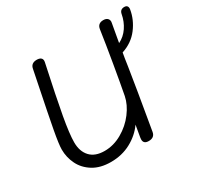

<svg xmlns="http://www.w3.org/2000/svg" viewBox="-153 -890 1096 1069"><g transform="rotate(-30 395.0 -355.5)"><path d="M789 -685Q779 -624 739.5 -572Q700 -520 633 -498L627 -463L620 -416Q603 -304 556 -31Q550 2 513 2Q480 2 480 -26Q480 -34 481 -38L494 -114Q459 -64 401.5 -33Q344 -2 273 -2Q205 -2 159 -30.5Q113 -59 91 -104Q69 -149 69 -199Q69 -232 85 -318Q101 -404 138 -585L155 -669Q161 -702 198 -702Q214 -702 223 -695.5Q232 -689 232 -676Q232 -671 231 -668Q187 -464 168 -358Q149 -252 149 -199Q149 -141 180.5 -107Q212 -73 273 -73Q331 -73 385 -104Q439 -135 475.5 -183.5Q512 -232 522 -282Q536 -355 555.5 -469.5Q575 -584 588 -673Q593 -708 629 -708Q646 -708 655 -700Q664 -692 664 -679Q664 -674 663 -671L642 -553Q679 -571 703 -606.5Q727 -642 735 -686Q740 -713 767 -713Q780 -713 785.5 -705.5Q791 -698 789 -685Z"/></g></svg>

Font: Mali
Style: Italic
Weight: 400
Italic angle: -10°
Version: Version 1.000; ttfautohint (v1.6)